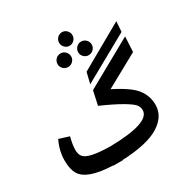

<svg xmlns="http://www.w3.org/2000/svg" viewBox="-227 -1217 1376 1422"><g transform="rotate(-30 460.5 -506.5)"><path d="M538 -931Q521 -914 498 -914Q475 -914 458 -931Q441 -948 441 -972Q441 -996 458 -1013Q475 -1030 498 -1030Q521 -1030 538 -1013Q555 -996 555 -972Q555 -948 538 -931ZM411 -783Q386 -783 369 -800Q352 -817 352 -840Q352 -865 369 -882Q386 -899 411 -899Q434 -899 451 -881.5Q468 -864 468 -840Q468 -817 451 -800Q434 -783 411 -783ZM487 -591 510 -685 888 -899 882 -811ZM528 -840Q528 -864 545 -881.5Q562 -899 585 -899Q610 -899 627 -882Q644 -865 644 -840Q644 -817 627 -800Q610 -783 585 -783Q562 -783 545 -800Q528 -817 528 -840ZM457 -424 483 -543 888 -769 881 -639 599 -484Q737 -415 783.5 -355Q830 -295 830 -218Q830 -120 730.5 -57.5Q631 5 416 15L415 17H374H336L335 15Q218 10 153.5 -14Q89 -38 64.5 -80.5Q40 -123 40 -197Q40 -278 79 -359L165 -332Q148 -266 148 -226Q148 -186 166.5 -164.5Q185 -143 237 -131.5Q289 -120 387 -118Q728 -124 728 -231Q728 -256 713 -277Q698 -298 636 -335Q574 -372 457 -424Z"/></g></svg>

Font: FiraGO SemiBold
Style: Regular
Weight: 600
Designer: bBox Type
Foundry: bBox Type GmbH
Version: Version 1.001;PS 001.001;hotconv 1.0.88;makeotf.lib2.5.64775